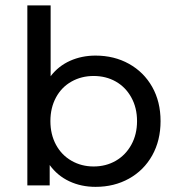

<svg xmlns="http://www.w3.org/2000/svg" viewBox="-20 -703 667 728"><path d="M469.2 -460.9C431.8 -481.8 389.5 -492.2 342.2 -492.2C307.3 -492.2 275.1 -485.6 245.6 -472.4C216.2 -459.2 191.7 -439.8 172 -414V-682.6H83.7V0H168.4V-77.3C188 -50.3 212.8 -29.7 242.9 -15.6C272.9 -1.5 306.1 5.5 342.2 5.5C389.5 5.5 431.8 -4.9 469.2 -25.8C506.6 -46.6 535.9 -75.9 557.1 -113.6C578.2 -151.3 588.8 -194.7 588.8 -243.8C588.8 -292.9 578.2 -336.1 557.1 -373.5C535.9 -410.9 506.6 -440.1 469.2 -460.9ZM419.1 -93.4C394.2 -79 366.2 -71.8 334.9 -71.8C304.2 -71.8 276.3 -79 251.2 -93.4C226 -107.8 206.4 -128 192.3 -154.1C178.2 -180.2 171.1 -210.1 171.1 -243.8C171.1 -277.5 178.2 -307.4 192.3 -333.5C206.4 -359.6 226 -379.7 251.2 -393.8C276.3 -407.9 304.2 -414.9 334.9 -414.9C366.2 -414.9 394.2 -407.9 419.1 -393.8C443.9 -379.7 463.5 -359.6 477.9 -333.5C492.4 -307.4 499.6 -277.5 499.6 -243.8C499.6 -210.1 492.4 -180.2 477.9 -154.1C463.5 -128 443.9 -107.8 419.1 -93.4Z"/></svg>

Font: Montserrat Ace
Style: Regular
Weight: 500
Designer: Julieta Ulanovsky
Foundry: Julieta Ulanovsky
Version: Version 1